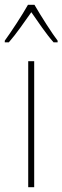

<svg xmlns="http://www.w3.org/2000/svg" viewBox="-41 -783 261 803"><path d="M103 -763H76C52 -720 4 -647 -21 -613V-606H-4C26 -640 64 -695 90 -732C117 -693 152 -641 183 -606H200V-613C180 -638 129 -718 103 -763ZM102 0V-527H77V0Z"/></svg>

Font: Noto Sans Lao Condensed Thin
Style: Regular
Weight: 100
Width: 3
Designer: Monotype Design Team
Foundry: Monotype Imaging Inc.
Version: Version 2.003